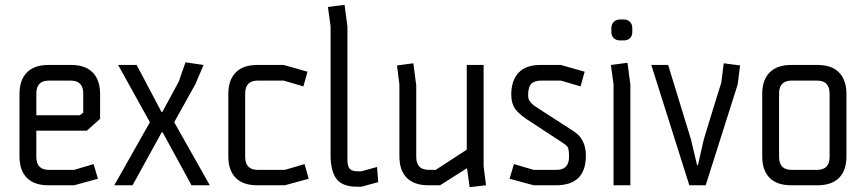

<svg xmlns="http://www.w3.org/2000/svg" viewBox="-20 -770 3599 798"><path d="M181 0Q122 0 91.5 -31Q61 -62 61 -120V-380Q61 -437 91.5 -468.5Q122 -500 181 -500H276Q335 -500 365.5 -468.5Q396 -437 396 -380V-276L341 -227H131V-118Q131 -64 183 -64H288L369 -88L387 -27L288 0ZM131 -381V-291H312L326 -302V-381Q326 -435 274 -435H183Q131 -435 131 -381Z M655 -305 723 -431 751 -511 826 -500 792 -420 704 -262 852 0H776L656 -220H652L531 0H455L603 -262L471 -500H548L651 -305Z M1049 -500H1159L1258 -472L1241 -411L1159 -435H1051Q999 -435 999 -381V-118Q999 -64 1051 -64H1164L1246 -88L1263 -27L1164 0H1049Q990 0 959.5 -31Q929 -62 929 -120V-380Q929 -437 959.5 -468.5Q990 -500 1049 -500Z M1424 -659V-102Q1425 -77 1434.5 -67.5Q1444 -58 1466 -58H1482L1547 -76L1552 -13L1482 6H1464Q1403 6 1378.5 -26.5Q1354 -59 1354 -126V-660L1343 -741L1412 -750Z M1640 -419 1630 -498 1698 -507 1710 -415V-118Q1710 -64 1762 -64H1791L1920 -148V-500H1990V-79L2000 0L1932 8L1921 -71L1809 0H1760Q1701 0 1670.5 -31Q1640 -62 1640 -120Z M2311 -435H2229Q2201 -435 2188 -421.5Q2175 -408 2175 -374Q2175 -365 2177.5 -357.5Q2180 -350 2187.5 -342.5Q2195 -335 2198.5 -332Q2202 -329 2365 -224Q2415 -192 2415 -123Q2415 0 2291 0H2198L2098 -27L2116 -88L2198 -64H2293Q2345 -64 2345 -118Q2345 -149 2340 -157.5Q2335 -166 2318 -177L2173 -272Q2135 -297 2120 -319Q2105 -341 2105 -377Q2105 -436 2135.5 -468Q2166 -500 2225 -500H2311L2410 -472L2393 -411Z M2530 0V-420L2519 -500L2588 -509L2600 -419V0ZM2573 -602H2557Q2541 -602 2531 -611.5Q2521 -621 2521 -637V-653Q2521 -669 2531 -679Q2541 -689 2557 -689H2573Q2589 -689 2598.5 -679Q2608 -669 2608 -653V-637Q2608 -621 2598.5 -611.5Q2589 -602 2573 -602Z M3046 -419 2913 0H2845L2687 -500H2757L2852 -190L2877 -84H2881L2905 -190Q2953 -348 2978 -427L2988 -507L3056 -498Z M3376 -435H3270Q3218 -435 3218 -381V-118Q3218 -64 3270 -64H3376Q3428 -64 3428 -118V-381Q3428 -435 3376 -435ZM3378 0H3268Q3209 0 3178.5 -31Q3148 -62 3148 -120V-380Q3148 -437 3178.5 -468.5Q3209 -500 3268 -500H3378Q3437 -500 3467.5 -468.5Q3498 -437 3498 -380V-120Q3498 -62 3467.5 -31Q3437 0 3378 0Z"/></svg>

Font: Strong
Style: Regular
Weight: 400
Designer: Roman Shchyukin (Gaslight Type Foundry)
Foundry: Cyreal (www.cyreal.org)
Version: Version 1.001